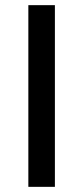

<svg xmlns="http://www.w3.org/2000/svg" viewBox="-20 -725 324 745"><path d="M90 0V-705H193V0Z"/></svg>

Font: Nunito Sans 7pt Condensed SemiBold
Style: Regular
Weight: 600
Width: 3
Designer: Vernon Adams
Foundry: Vernon Adams
Version: Version 3.101;gftools[0.9.27]